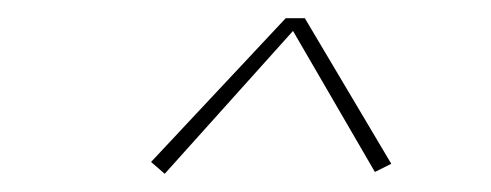

<svg xmlns="http://www.w3.org/2000/svg" viewBox="-20 -690 540 211"><path d="M161 -499 146 -512 294 -670H315L410 -510L392 -501L302 -656Z"/></svg>

Font: Iosevka Curly Slab ThObl
Style: Regular
Weight: 100
Italic angle: -9°
Monospace: yes
Designer: Belleve Invis
Foundry: Belleve Invis
Version: Version 11.0.0; ttfautohint (v1.8.3)